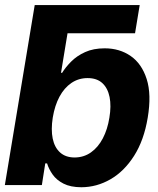

<svg xmlns="http://www.w3.org/2000/svg" viewBox="-21 -748 640 776"><path d="M176.4 -613.5 119.3 -727.5H543.6L524.8 -613.5ZM307.6 8.8Q263.9 8.6 235.6 -5.9Q207.3 -20.4 191.7 -42.7Q176.1 -64.9 169.3 -87.5H161.9L148.2 0H-1.4L119.3 -727.5H270.7L225.6 -453.7H230.1Q243.8 -476.1 266.5 -499Q289.2 -522 322.9 -537.4Q356.5 -552.7 402.1 -552.7Q462.2 -552.7 507.1 -521.7Q552 -490.6 571.9 -428.3Q591.8 -365.9 576 -272.1Q560.9 -181 521 -118.3Q481.2 -55.6 425.6 -23.5Q370.1 8.6 307.6 8.8ZM280.3 -111.5Q317.8 -111.7 346.6 -132.1Q375.5 -152.4 394.6 -188.8Q413.7 -225.2 421.1 -272.5Q429.1 -319.8 421.9 -355.8Q414.6 -391.8 392.6 -412.1Q370.6 -432.4 333 -432.4Q296.6 -432.4 267.6 -412.7Q238.7 -393 219.4 -357.2Q200.2 -321.4 192.2 -272.5Q184.6 -224.1 192 -188Q199.5 -151.9 221.8 -131.8Q244 -111.7 280.3 -111.5Z"/></svg>

Font: Inter Tight
Style: Italic
Weight: 400
Italic angle: -9.39999°
Designer: Rasmus Andersson
Foundry: rsms
Version: Version 3.002